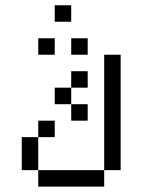

<svg xmlns="http://www.w3.org/2000/svg" viewBox="-20 -895 540 728"><path d="M187.5 -375V-437.5H125V-375H62.5Q62.5 -375 62.5 -250H125V-187.5H375V-250H125Q125 -250 125 -375ZM312.5 -437.5V-500H250V-437.5ZM312.5 -562.5V-625H250V-562.5H187.5V-500H250V-562.5ZM187.5 -687.5V-750H125V-687.5ZM312.5 -687.5V-750H250V-687.5ZM250 -812.5V-875H187.5V-812.5ZM375 -250H437.5V-687.5H375Z"/></svg>

Font: BFUnifontExMono
Style: Regular
Weight: 500
Version: Version 15.0.06